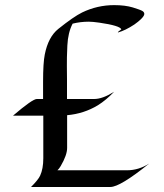

<svg xmlns="http://www.w3.org/2000/svg" viewBox="-20 -744 653 764"><path d="M573.7 -93.3Q458 0 419.4 0H103.5Q132.3 -28.8 139.6 -44.9Q152.3 -72.3 152.3 -114.3V-283.7H31.7Q109.4 -350.1 126.5 -350.1H151.4V-418Q151.4 -494.1 158.2 -527.3Q171.9 -596.7 211.9 -628.9Q272.9 -677.7 306.6 -694.3Q367.2 -723.6 434.1 -723.6Q478 -723.6 508.3 -714.4Q538.6 -705.1 546.4 -700.4Q554.2 -695.8 554.2 -688.5Q554.2 -681.2 542.5 -669.4Q530.8 -657.7 514.6 -646.5Q478.5 -622.6 449.2 -614.7V-615.7Q450.2 -618.2 454.6 -621.1Q459 -624 462.9 -627.4Q456.5 -642.1 375.5 -653.8Q348.1 -657.7 333.5 -657.7Q300.3 -657.7 269 -649.9Q250.5 -614.7 248 -562.7Q245.6 -510.7 246.1 -481Q246.6 -451.2 246.6 -428.2V-350.1H355Q388.2 -350.1 434.1 -378.9Q402.3 -345.7 369.6 -325.2Q314 -291.5 247.1 -285.6V-155.3Q247.1 -127 221.7 -83.5Q214.8 -71.8 208.5 -66.4H484.9Q531.7 -66.4 573.7 -93.3Z"/></svg>

Font: Fondamento
Style: Regular
Weight: 400
Version: Version 1.000